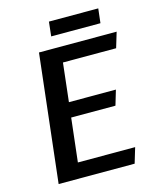

<svg xmlns="http://www.w3.org/2000/svg" viewBox="-126 -951 857 1039"><g transform="rotate(-15 302.5 -431.5)"><path d="M71.8 0 153.3 -715.3H588.4L562.5 -629.4H264.6L240.2 -413.6H503.4L478.5 -330.1H230.5L202.6 -85.9H523.4L497.6 0ZM248.5 -862.8H524.9L515.6 -782.2H239.7Z"/></g></svg>

Font: Proza Libre
Style: Medium Italic
Weight: 500
Designer: Jasper de Waard
Foundry: Jasper de Waard
Version: Version 1.000; ttfautohint (v1.4.1.8-43bc)